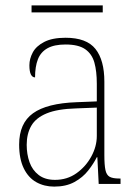

<svg xmlns="http://www.w3.org/2000/svg" viewBox="-20 -682 514 712"><path d="M181 10Q144 10 114.5 -6.5Q85 -23 68 -58Q51 -93 51 -146Q51 -225 102.5 -262Q154 -299 264 -303L339 -306V-371Q339 -418 330 -450Q321 -482 296 -499.5Q271 -517 223 -517Q181 -517 156 -503Q131 -489 120.5 -462Q110 -435 110 -395Q100 -395 94.5 -406Q89 -417 89 -440Q89 -464 101.5 -487.5Q114 -511 144 -526.5Q174 -542 223 -542Q301 -542 334 -500.5Q367 -459 367 -379V-107Q367 -70 371 -51.5Q375 -33 386.5 -26.5Q398 -20 422 -20H427V0H346L341 -99H339Q327 -75 307 -49.5Q287 -24 256 -7Q225 10 181 10ZM184 -15Q229 -15 263.5 -39.5Q298 -64 318.5 -101.5Q339 -139 339 -178V-283L262 -280Q193 -278 153 -261.5Q113 -245 96 -215.5Q79 -186 79 -145Q79 -110 89.5 -80.5Q100 -51 123.5 -33Q147 -15 184 -15ZM97 -636V-662H361V-636Z"/></svg>

Font: Noto Serif Khmer SemiCondensed Thin
Style: Regular
Weight: 250
Width: 4
Designer: Danh Hong and the Monotype Design Team
Foundry: Monotype Imaging Inc.
Version: Version 2.004